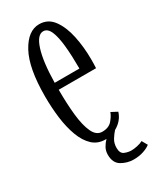

<svg xmlns="http://www.w3.org/2000/svg" viewBox="-174 -584 641 777"><g transform="rotate(-30 146.0 -195.0)"><path d="M151 10.5Q115.5 10.5 91.5 -12Q67.5 -34.5 53 -73.5Q38.5 -112.5 32.2 -161.5Q26 -210.5 26 -263Q26 -394.5 62.2 -461.2Q98.5 -528 151 -528Q192 -528 216.5 -494.5Q241 -461 252 -408.8Q263 -356.5 263 -300Q263 -289.5 262.8 -279Q262.5 -268.5 262 -258.5H87.5Q87.5 -192.5 93.2 -139.2Q99 -86 113.8 -54.5Q128.5 -23 156 -23Q186 -23 201.8 -41Q217.5 -59 223.5 -76L252 -61Q240.5 -24 203.5 -3.5Q193.5 7.5 183 24Q172.5 40.5 172.5 62.5Q172.5 88 188.5 94.8Q204.5 101.5 220.5 101.5Q232 101.5 247.5 98.2Q263 95 274 89L288.5 114.5Q277 124 256.2 131Q235.5 138 210 138Q180.5 138 154.2 122.8Q128 107.5 128 69Q128 51 136 36.5Q144 22 155.5 10.5Q153.5 10.5 151 10.5ZM151 -495Q123 -495 106 -441.5Q89 -388 87.5 -291H203Q203 -350 198.5 -396.2Q194 -442.5 182.8 -468.8Q171.5 -495 151 -495Z"/></g></svg>

Font: Imbue 10pt Light
Style: Regular
Weight: 300
Designer: Tyler Finck
Foundry: Etcetera Type Company
Version: Version 1.102; ttfautohint (v1.8.3)